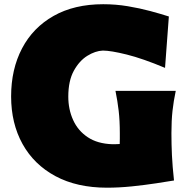

<svg xmlns="http://www.w3.org/2000/svg" viewBox="-20 -873 887 910"><path d="M547.4 -190.4Q547.9 -203.1 547.9 -216.1Q547.9 -229 547.9 -241.7Q547.9 -301.3 542.5 -347.7Q537.1 -394 527.3 -442.4H813Q802.7 -394 797.6 -347.7Q792.5 -301.3 792.5 -241.7Q792.5 -189.9 794.9 -137.5Q797.4 -85 804.7 -17.6Q772.9 -12.2 720 -4.2Q667 3.9 605.7 10.3Q544.4 16.6 487.3 16.6Q344.7 16.6 242.9 -38.1Q141.1 -92.8 86.9 -190.4Q32.7 -288.1 32.7 -416Q32.7 -544.9 84.5 -643.6Q136.2 -742.2 234.1 -797.6Q332 -853 469.2 -853Q528.8 -853 585.7 -843.5Q642.6 -834 692.4 -820.6Q742.2 -807.1 780.3 -794.9L762.2 -551.3Q656.2 -595.7 580.6 -614.5Q504.9 -633.3 467.3 -633.3Q431.6 -631.8 393.8 -608.4Q356 -585 329.8 -537.4Q303.7 -489.7 303.7 -415Q303.7 -354.5 326.7 -304Q349.6 -253.4 395.8 -222.7Q441.9 -191.9 511.7 -189.5Q521 -189.5 530 -189.7Q539.1 -189.9 547.4 -190.4Z"/></svg>

Font: Pinar DS1 Black
Style: Regular
Weight: 900
Designer: Amin Abedi
Version: Version 3.000